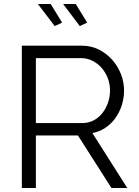

<svg xmlns="http://www.w3.org/2000/svg" viewBox="-20 -938 693 958"><path d="M295 -918H358L415 -825L378 -808ZM169 -918H233L290 -825L253 -808ZM89 0V-710H389Q435 -710 473.5 -690.5Q512 -671 540 -639.5Q568 -608 583.5 -568Q599 -528 599 -487Q599 -448 587.5 -412.5Q576 -377 555.5 -348.5Q535 -320 506 -300.5Q477 -281 441 -274L615 0H536L369 -262H159V0ZM159 -324H391Q422 -324 447.5 -337.5Q473 -351 491 -374Q509 -397 519 -426Q529 -455 529 -487Q529 -519 517.5 -548.5Q506 -578 486.5 -600Q467 -622 440.5 -635Q414 -648 385 -648H159Z"/></svg>

Font: Boldmen
Style: Regular
Weight: 400
Designer: Matt McInerney, Pablo Impallari, Rodrigo Fuenzalida
Foundry: LIVING CONCEPT
Version: Version 1.000